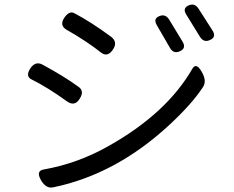

<svg xmlns="http://www.w3.org/2000/svg" viewBox="-20 -806 1040 854"><path d="M688 -734Q716 -746 733 -718L793 -619Q809 -591 780 -578Q752 -565 736 -593L677 -695Q661 -723 688 -734ZM864 -766 926 -669Q943 -641 914 -628Q886 -615 869 -643L808 -742Q791 -770 819 -782Q847 -794 864 -766ZM266 -727Q289 -761 313 -746Q385 -708 472 -644Q506 -620 482 -585Q459 -551 431 -571Q367 -622 274 -675Q244 -694 266 -727ZM162 -5Q139 -46 174 -52Q326 -79 462 -156Q722 -302 836 -501Q853 -529 877 -487Q901 -446 883 -419Q835 -345 735 -252Q497 -31 218 27Q185 35 162 -5ZM115 -502Q138 -536 170 -518Q266 -466 329 -420Q357 -401 334 -366Q312 -331 278 -355Q191 -418 118 -454Q93 -468 115 -502Z"/></svg>

Font: Swei Gothic CJK TC Regular
Style: Regular
Weight: 400
Version: Version 2.129